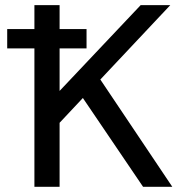

<svg xmlns="http://www.w3.org/2000/svg" viewBox="-20 -721 702 741"><path d="M7.8 -534.2V-608.9H112.8V-701.2H210V-608.9H314V-534.2H210V-370.1L522.9 -701.2H637.2L367.2 -414.1L645 0H532.2L299.8 -342.8L210 -247.1V0H112.8V-534.2Z"/></svg>

Font: LT Superior Med
Style: Regular
Weight: 500
Designer: Daniel Lyons
Foundry: LyonsType
Version: Version 1.000